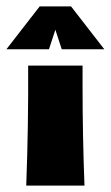

<svg xmlns="http://www.w3.org/2000/svg" viewBox="-57 -580 346 600"><path d="M201 -312Q201 -156 207 0H25Q32 -187 31 -375H201ZM269 -426H136L116 -487L96 -426H-37L67 -560H165Z"/></svg>

Font: CAT Rhythmus
Style: Regular
Weight: 400
Designer: Peter Wiegel nach alter Vorlage
Foundry: Peter Wiegel
Version: 1.000